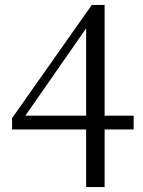

<svg xmlns="http://www.w3.org/2000/svg" viewBox="-20 -760 579 780"><path d="M83 -290 330 -645V-290ZM523 -290H405V-740H353L29 -280V-234H330V0H405V-234H523Z"/></svg>

Font: Source Han Serif
Style: Regular
Weight: 400
Designer: Ryoko NISHIZUKA 西塚涼子 (kana & ideographs); Frank Grießhammer (Latin, Greek & Cyrillic); Wenlong ZHANG 张文龙 (bopomofo); San
Foundry: Adobe Systems Incorporated
Version: Version 1.001;PS 1.001;hotconv 16.6.54;makeotf.lib2.5.65590